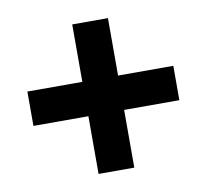

<svg xmlns="http://www.w3.org/2000/svg" viewBox="-66 -721 741 688"><g transform="rotate(-10 304.5 -377.0)"><path d="M239 -105H369V-315H570V-440H369V-649H239V-440H39V-315H239Z"/></g></svg>

Font: Noto Sans CJK JP Black
Style: Regular
Weight: 900
Designer: Ryoko NISHIZUKA (kana & ideographs); Paul D. Hunt (Latin, Greek & Cyrillic); Wenlong ZHANG (bopomofo); Sandoll Communica
Foundry: Adobe Systems Incorporated
Version: Version 1.004;PS 1.004;hotconv 1.0.82;makeotf.lib2.5.63406